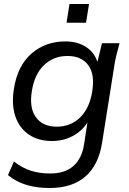

<svg xmlns="http://www.w3.org/2000/svg" viewBox="-20 -720 648 964"><path d="M229 224Q97 224 20 159L50 91Q91 123 134.5 137Q178 151 232 151Q306 151 348.5 113.5Q391 76 402 5L419 -105Q392 -62 345 -37Q298 -12 241 -12Q172 -12 124.5 -44.5Q77 -77 57 -136Q37 -195 50 -275Q68 -390 138 -451Q208 -512 308 -512Q369 -512 411.5 -484.5Q454 -457 469 -409L492 -503H580Q572 -473 564.5 -443Q557 -413 553 -384L493 -6Q476 107 409.5 165.5Q343 224 229 224ZM265 -84Q335 -84 382.5 -130.5Q430 -177 443 -261Q457 -347 423 -393Q389 -439 319 -439Q249 -439 201 -393Q153 -347 140 -263Q126 -178 160.5 -131Q195 -84 265 -84ZM314 -606 329 -700H427L412 -606Z"/></svg>

Font: Mulish Medium
Style: Italic
Weight: 500
Italic angle: -9°
Designer: Vernon Adams
Foundry: Vernon Adams
Version: Version 3.603; ttfautohint (v1.8.3)